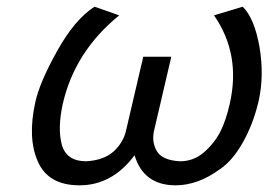

<svg xmlns="http://www.w3.org/2000/svg" viewBox="-20 -546 804 575"><path d="M441 -153Q434 -120 450 -93Q466 -66 519 -63Q560 -63 591 -90Q622 -117 640 -152Q657 -186 668 -235Q702 -383 621 -500L707 -526Q742 -491 757 -406Q772 -319 754 -241Q738 -174 707 -119Q677 -66 641 -41Q604 -14 572 -3Q539 9 506 9Q410 9 383 -81Q316 9 218 9Q124 9 93 -63Q62 -134 86 -241Q99 -300 151 -393Q203 -487 263 -526L337 -500Q204 -392 168 -235Q152 -162 165 -113Q179 -63 238 -63Q292 -66 322 -94Q349 -120 357 -153L409 -376H493Z"/></svg>

Font: Miedinger
Style: Italic
Weight: 400
Italic angle: -13°
Version: Version 001.000